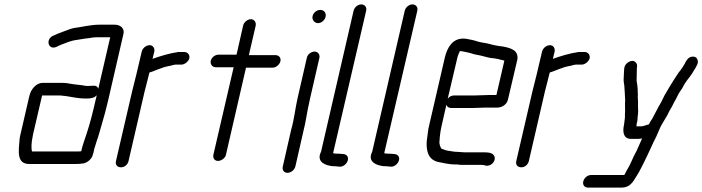

<svg xmlns="http://www.w3.org/2000/svg" viewBox="-20 -710 3186 871"><path d="M419 -278 413 -253C402 -204 388 -148 373 -104C365 -79 355 -53 349 -27V-24C345 -23 340 -23 336 -23H126C125 -23 126 -23 125 -24C121 -38 123 -66 127 -84C128 -89 129 -95 130 -101L171 -277H246C251 -277 257 -277 262 -276L280 -274C308 -270 336 -263 367 -263C390 -263 406 -264 419 -278ZM380 -320C375 -320 371 -320 366 -321C347 -325 320 -326 300 -330L282 -333C274 -334 266 -334 259 -334H173C145 -334 120 -306 113 -274L73 -101C71 -94 70 -87 69 -80C65 -27 53 34 113 34H323C338 34 346 33 360 31C377 27 397 11 401 -8C404 -15 405 -21 406 -27C407 -32 408 -38 411 -45L419 -71C428 -95 431 -110 440 -140C450 -173 462 -217 470 -252L540 -556C546 -581 527 -598 500 -598H430C409 -598 391 -595 371 -592C351 -589 335 -585 316 -583C300 -580 283 -572 268 -567C250 -561 236 -555 219 -547C193 -534 195 -501 216 -495C232 -491 244 -503 257 -507C276 -514 296 -523 316 -527L366 -535L384 -537C395 -539 406 -541 417 -541H480L426 -308C418 -327 403 -320 380 -320Z M623 -476 599 -374C593 -350 585 -319 579 -294L506 21C502 38 513 49 529 49C545 49 559 37 563 21L636 -295C642 -320 651 -351 656 -374L658 -381C684 -389 716 -405 744 -410C754 -411 768 -417 778 -417H804C818 -417 836 -432 839 -446C842 -461 831 -474 817 -474H788C748 -468 708 -456 672 -443L680 -476C683 -491 674 -505 659 -505C643 -505 627 -492 623 -476Z M1083 -594 1053 -462H971C956 -462 940 -450 936 -434C933 -419 943 -405 958 -405H1040L948 -8C945 7 953 20 969 20C984 20 1002 7 1005 -8L1096 -403H1216C1232 -403 1248 -416 1252 -432C1256 -448 1245 -460 1229 -460H1109L1140 -594C1143 -609 1133 -623 1118 -623C1103 -623 1086 -609 1083 -594Z M1372 -448 1330 -265C1319 -217 1315 -170 1301 -122L1263 45C1259 61 1268 74 1284 74C1300 74 1316 61 1320 45L1358 -122C1362 -137 1365 -153 1368 -169C1373 -199 1380 -235 1387 -265L1429 -448C1432 -463 1422 -476 1407 -476C1391 -476 1375 -463 1372 -448ZM1398 -637C1394 -620 1407 -605 1423 -605C1438 -605 1454 -619 1457 -634C1461 -651 1450 -665 1433 -665C1417 -665 1402 -653 1398 -637Z M1584 -661 1437 -24C1436 -21 1435 -17 1433 -14C1419 25 1454 40 1489 44C1496 44 1503 44 1510 45L1520 46C1536 48 1552 34 1557 20C1563 3 1554 -9 1539 -11L1528 -12C1520 -13 1512 -13 1505 -13C1500 -13 1496 -14 1491 -15L1641 -661C1645 -677 1635 -690 1619 -690C1603 -690 1588 -677 1584 -661Z M1816 -661 1669 -24C1668 -21 1667 -17 1665 -14C1651 25 1686 40 1721 44C1728 44 1735 44 1742 45L1752 46C1768 48 1784 34 1789 20C1795 3 1786 -9 1771 -11L1760 -12C1752 -13 1744 -13 1737 -13C1732 -13 1728 -14 1723 -15L1873 -661C1877 -677 1867 -690 1851 -690C1835 -690 1820 -677 1816 -661Z M2066 -478H2067C2080 -478 2084 -475 2097 -473C2112 -471 2129 -463 2145 -461C2165 -458 2187 -450 2206 -447L2224 -445L2240 -442C2249 -440 2260 -437 2268 -435L2232 -279H2197C2184 -279 2149 -277 2135 -277H2040C2029 -277 2018 -272 2011 -262L2055 -449C2056 -455 2063 -472 2066 -478ZM2184 -222H2237C2257 -222 2279 -236 2284 -257L2327 -440C2333 -482 2298 -492 2261 -499L2245 -501C2239 -502 2233 -503 2228 -504L2214 -507C2201 -511 2183 -515 2168 -517C2152 -519 2136 -526 2121 -529C2106 -531 2099 -535 2081 -535C2034 -535 2009 -496 1998 -449L1927 -142C1924 -130 1922 -119 1921 -109C1917 -80 1914 -63 1916 -41C1920 -8 1931 14 1964 24C1987 28 2014 36 2044 36H2055C2062 37 2067 38 2073 38H2165C2172 38 2177 39 2182 41C2206 47 2231 22 2223 0C2218 -15 2200 -19 2178 -19H2086C2076 -19 2067 -21 2057 -21C2037 -21 2025 -25 2008 -27C1997 -29 1993 -33 1983 -35C1978 -42 1971 -57 1974 -72C1975 -93 1978 -117 1984 -142L2005 -235C2008 -225 2016 -220 2027 -220H2122C2136 -220 2170 -222 2184 -222Z M2439 -476 2415 -374C2409 -350 2401 -319 2395 -294L2322 21C2318 38 2329 49 2345 49C2361 49 2375 37 2379 21L2452 -295C2458 -320 2467 -351 2472 -374L2474 -381C2500 -389 2532 -405 2560 -410C2570 -411 2584 -417 2594 -417H2620C2634 -417 2652 -432 2655 -446C2658 -461 2647 -474 2633 -474H2604C2564 -468 2524 -456 2488 -443L2496 -476C2499 -491 2490 -505 2475 -505C2459 -505 2443 -492 2439 -476Z M2842 -80H2875C2881 -80 2888 -81 2894 -82C2894 -81 2893 -81 2892 -80L2868 -26L2853 3C2849 12 2845 22 2840 32C2833 48 2824 60 2818 73C2816 76 2814 80 2812 84H2661C2645 84 2630 97 2626 113C2622 129 2632 141 2647 141H2798C2846 141 2855 106 2878 72C2887 56 2897 35 2906 17L2920 -12C2929 -30 2936 -48 2945 -66L2957 -90C2962 -100 2975 -134 2982 -145C2991 -159 2998 -173 3007 -187L3018 -209C3026 -221 3032 -233 3038 -246C3048 -261 3056 -284 3067 -298C3077 -311 3079 -319 3088 -333C3100 -352 3117 -369 3127 -389C3133 -398 3138 -406 3143 -417C3150 -432 3143 -449 3132 -452C3113 -457 3100 -446 3092 -432C3082 -412 3072 -397 3058 -380C3045 -361 3031 -338 3019 -319C3011 -307 3003 -290 2995 -278C2995 -276 2987 -264 2987 -262C2982 -251 2976 -239 2968 -227C2960 -213 2953 -197 2945 -183C2939 -169 2930 -161 2924 -146C2911 -143 2900 -137 2889 -137H2867C2868 -140 2868 -144 2868 -148C2870 -155 2872 -162 2872 -168C2872 -180 2875 -193 2875 -206C2873 -227 2876 -249 2873 -270C2874 -277 2874 -284 2873 -293C2873 -311 2871 -329 2868 -344C2869 -361 2868 -381 2869 -399L2870 -409C2871 -417 2868 -423 2863 -428C2847 -444 2814 -424 2812 -401L2811 -391L2809 -347C2809 -338 2811 -330 2812 -323C2814 -302 2815 -275 2816 -254C2814 -234 2817 -212 2815 -192V-177C2814 -164 2812 -157 2811 -145C2803 -110 2809 -80 2842 -80Z"/></svg>

Font: Electronic
Style: It
Weight: 400
Version: Version 1.011